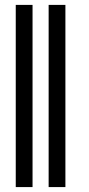

<svg xmlns="http://www.w3.org/2000/svg" viewBox="-20 -760 362 780"><path d="M112.2 -740.1V0H44V-740.1ZM245.7 -740.1V0H177.6V-740.1Z"/></svg>

Font: Inter UI Thin
Style: Regular
Weight: 100
Designer: Rasmus Andersson
Foundry: rsms
Version: 3.2;8d6f07862